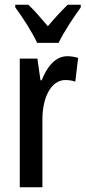

<svg xmlns="http://www.w3.org/2000/svg" viewBox="-20 -786 359 806"><path d="M136 -606H226C247 -651 290 -715 319 -755V-766H264C233 -735 214 -715 181 -676C152 -710 123 -744 99 -766H44V-755C77 -711 116 -649 136 -606ZM262 -550C214 -550 178 -508 155 -449H150L137 -540H63V0H158V-280C157 -379 196 -450 254 -450C270 -450 284 -448 296 -443L308 -543C291 -548 277 -550 262 -550Z"/></svg>

Font: Noto Sans Arabic UI XCn Md
Style: Regular
Weight: 500
Width: 2
Designer: Monotype Design Team, Nadine Chahine and Nizar Qandah
Foundry: Monotype Imaging Inc.
Version: Version 2.010